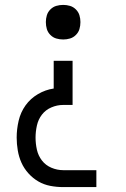

<svg xmlns="http://www.w3.org/2000/svg" viewBox="-20 -548 515 783"><path d="M238 -387Q223 -387 209.5 -391Q196 -395 185.5 -405.5Q175 -416 171 -429.5Q167 -443 167 -458Q167 -472 171 -485.5Q175 -499 185.5 -509.5Q196 -520 209.5 -524Q223 -528 238 -528Q252 -528 265.5 -524Q279 -520 289.5 -509.5Q300 -499 304 -485.5Q308 -472 308 -458Q308 -443 304 -429.5Q300 -416 289.5 -405.5Q279 -395 265.5 -391Q252 -387 238 -387ZM238 215Q211 215 185 210Q159 205 136.5 192Q114 179 96 159Q78 139 67.5 115.5Q57 92 52.5 65.5Q48 39 48 13Q48 -21 56 -55.5Q64 -90 84 -118Q104 -146 134.5 -164Q165 -182 199 -187V-300H276V-120H237Q213 -120 189.5 -110Q166 -100 151 -80.5Q136 -61 130.5 -36Q125 -11 125 13Q125 38 130.5 62.5Q136 87 151 106.5Q166 126 189.5 136Q213 146 238 146H373V215Z"/></svg>

Font: Iosevka QP
Style: Regular
Weight: 400
Designer: Belleve Invis
Foundry: Belleve Invis
Version: Version 20.0.0; ttfautohint (v1.8.4)